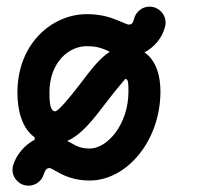

<svg xmlns="http://www.w3.org/2000/svg" viewBox="-20 -553 614 586"><path d="M113.3 -20.5C117.7 -34.2 123 -40 130.4 -40C135.3 -40 138.2 -37.6 163.1 -23.9C182.6 -13.7 211.9 -2 253.9 -2C365.7 -2 469.7 -121.6 469.7 -274.4C469.7 -321.8 456.5 -368.7 420.9 -393.1C449.7 -408.2 475.1 -436 483.9 -472.2C484.9 -476.1 485.4 -480 485.4 -483.9C485.4 -510.7 463.4 -532.7 436.5 -532.7C413.6 -532.7 394.5 -517.1 389.2 -495.6C385.7 -481 381.3 -478 373 -478C370.1 -478 370.1 -478 335.9 -492.2C314.5 -501 285.6 -509.8 245.1 -509.8C139.6 -509.8 33.2 -420.9 33.2 -270.5C33.2 -214.8 47.4 -161.1 85.9 -133.8V-126.5C54.2 -110.4 29.8 -79.6 20.5 -49.8C19 -44.9 18.1 -40 18.1 -35.2C18.1 -8.3 40 13.7 66.9 13.7C88.9 13.7 107.4 -1 113.3 -20.5ZM130.9 -270.5C130.9 -361.8 189 -412.1 245.1 -412.1C269 -412.1 284.2 -408.2 298.8 -402.3L314.9 -395C285.6 -376.5 257.3 -340.3 226.1 -298.8C189 -250 157.2 -213.4 148.9 -213.4C134.8 -213.4 130.9 -231.9 130.9 -270.5ZM185.1 -123C227.5 -140.6 264.2 -187.5 304.2 -240.2C338.4 -285.6 363.3 -312 361.8 -312C370.1 -312 372.1 -305.2 372.1 -274.4C372.1 -171.9 306.6 -99.6 253.9 -99.6C233.4 -99.6 220.7 -104 209 -109.9Z"/></svg>

Font: Velvelyne Book
Style: Bold
Weight: 700
Designer: Manon Van der Borght et Mariel Nils
Foundry: Velvetyne
Version: Version 1.070;Glyphs 3.3.1 (3343)